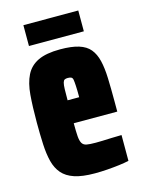

<svg xmlns="http://www.w3.org/2000/svg" viewBox="-104 -714 582 784"><g transform="rotate(-15 187.5 -322.0)"><path d="M199 8Q146 8 113 -3Q80 -14 61.5 -35.5Q43 -57 35 -88.5Q27 -120 25 -161.5Q23 -203 23 -254Q23 -321 27 -370Q31 -419 47.5 -452Q64 -485 98.5 -501.5Q133 -518 192 -518Q240 -518 270.5 -508.5Q301 -499 317.5 -479Q334 -459 341.5 -428Q349 -397 350.5 -353.5Q352 -310 352 -254V-212H168Q168 -177 169.5 -157Q171 -137 177 -127Q183 -117 196 -114.5Q209 -112 234 -112Q245 -112 262.5 -112.5Q280 -113 302 -114Q324 -115 344 -115V-6Q327 -2 303 1Q279 4 252 6Q225 8 199 8ZM217 -294V-309Q217 -339 216 -357Q215 -375 213.5 -383.5Q212 -392 206.5 -394.5Q201 -397 192 -397Q184 -397 179 -394.5Q174 -392 171.5 -383Q169 -374 168.5 -356Q168 -338 168 -309H230ZM73 -564V-652H305V-564Z"/></g></svg>

Font: Saira ExtraCondensed Black
Style: Regular
Weight: 900
Width: 2
Designer: Hector Gatti with collaboration of the Omnibus-Type team
Foundry: Omnibus-Type
Version: Version 1.101